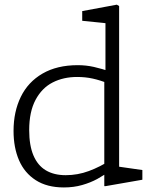

<svg xmlns="http://www.w3.org/2000/svg" viewBox="-20 -791 660 822"><path d="M426.5 -455.5 431.5 -467V-715L454 -689.5L332 -702V-743.5L480 -771L490 -765V-55L467.5 -80.5L589.5 -63V-21.5L431.5 6H426.5ZM459 -482.5V-427L442.5 -434Q409 -447.5 377.2 -454.5Q345.5 -461.5 310 -461.5Q251.5 -461.5 205.5 -438Q159.5 -414.5 132.2 -363.5Q105 -312.5 105 -234Q105 -168.5 123.2 -125.5Q141.5 -82.5 176.2 -61.8Q211 -41 261.5 -41Q312.5 -41 360.5 -58.8Q408.5 -76.5 455.5 -107V-63Q426 -41 396.8 -25Q367.5 -9 331.5 1.2Q295.5 11.5 253.5 11.5Q181.5 11.5 133.2 -19.5Q85 -50.5 61.5 -104.8Q38 -159 38 -230.5Q38 -312.5 69 -376.2Q100 -440 162 -476Q224 -512 313 -512Q348.5 -512 381.8 -504.5Q415 -497 459 -482.5Z"/></svg>

Font: Monaspace Xenon Var ExtraLight
Style: Regular
Weight: 200
Designer: Riley Cran and the Lettermatic Team
Version: Version 1.200 (Monaspace Xenon Var)